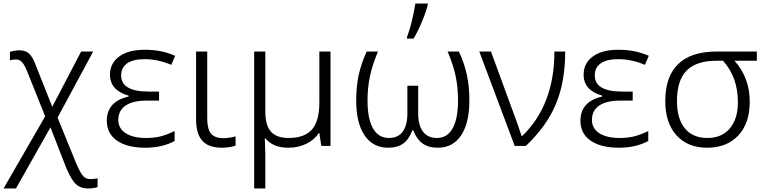

<svg xmlns="http://www.w3.org/2000/svg" viewBox="-32 -824 4317 1084"><path d="M223 -167 119 -427Q105 -460 91.5 -474Q78 -488 60 -488Q41 -488 24 -484V-531Q52 -540 77 -540Q112 -540 132 -521.5Q152 -503 167 -463L263 -221L426 -533H494L293 -160L387 71Q413 136 430.5 161.5Q448 187 478 187Q500 187 519 183V232Q499 240 465 240Q416 240 388 206.5Q360 173 331 96L253 -105L58 240H-12Z M571 -142Q571 -251 694 -279V-284Q589 -314 589 -402Q589 -467 641 -505Q693 -543 784 -543Q833 -543 874 -535Q915 -527 957 -509L935 -458Q859 -490 785 -490Q720 -490 686 -466.5Q652 -443 652 -398Q652 -307 808 -307H866V-256H796Q718 -256 677 -228Q636 -200 636 -147Q636 -99 677.5 -72Q719 -45 794 -45Q835 -45 870 -53Q905 -61 954 -84V-28Q884 10 789 10Q686 10 628.5 -30Q571 -70 571 -142Z M1075 -151V-533H1138V-156Q1138 -95 1159.5 -69.5Q1181 -44 1230 -44Q1260 -44 1298 -54V-2Q1285 3 1263 6.5Q1241 10 1221 10Q1145 10 1110 -29.5Q1075 -69 1075 -151Z M1403 -533H1466V-193Q1466 -116 1498 -80.5Q1530 -45 1597 -45Q1687 -45 1729 -92.5Q1771 -140 1771 -246V-533H1834V0H1782L1771 -73H1768Q1744 -35 1698 -12.5Q1652 10 1597 10Q1552 10 1520.5 -3Q1489 -16 1466 -43H1463L1464 -16Q1466 28 1466 45V240H1403Z M2266 -615Q2280 -651 2293 -704Q2306 -757 2313 -804H2383V-796Q2373 -756 2350.5 -702Q2328 -648 2303 -606H2266ZM1979 -257Q1979 -335 1993 -400Q2007 -465 2038 -533H2102Q2071 -460 2057 -395Q2043 -330 2043 -256Q2043 -153 2074 -99Q2105 -45 2164 -45Q2215 -45 2241.5 -80.5Q2268 -116 2268 -184V-340H2329V-184Q2329 -117 2356 -81Q2383 -45 2435 -45Q2493 -45 2523.5 -99.5Q2554 -154 2554 -255Q2554 -330 2540.5 -394.5Q2527 -459 2495 -533H2559Q2590 -466 2604 -401Q2618 -336 2618 -257Q2618 -130 2571.5 -60Q2525 10 2440 10Q2386 10 2353 -14.5Q2320 -39 2301 -88H2296Q2277 -37 2244.5 -13.5Q2212 10 2159 10Q2074 10 2026.5 -59.5Q1979 -129 1979 -257Z M2674 -533H2740L2887 -132L2913 -56H2916Q3098 -231 3098 -533H3159Q3159 -362 3106.5 -236.5Q3054 -111 2937 0H2874Z M3245 -142Q3245 -251 3368 -279V-284Q3263 -314 3263 -402Q3263 -467 3315 -505Q3367 -543 3458 -543Q3507 -543 3548 -535Q3589 -527 3631 -509L3609 -458Q3533 -490 3459 -490Q3394 -490 3360 -466.5Q3326 -443 3326 -398Q3326 -307 3482 -307H3540V-256H3470Q3392 -256 3351 -228Q3310 -200 3310 -147Q3310 -99 3351.5 -72Q3393 -45 3468 -45Q3509 -45 3544 -53Q3579 -61 3628 -84V-28Q3558 10 3463 10Q3360 10 3302.5 -30Q3245 -70 3245 -142Z M3724 -253Q3724 -392 3797 -462.5Q3870 -533 4013 -533H4241V-481H4115Q4201 -384 4201 -250Q4201 -129 4136.5 -59.5Q4072 10 3960 10Q3850 10 3787 -60.5Q3724 -131 3724 -253ZM4134 -247Q4134 -388 4050 -481H4013Q3899 -481 3844.5 -425.5Q3790 -370 3790 -253Q3790 -154 3834.5 -99.5Q3879 -45 3962 -45Q4043 -45 4088.5 -99Q4134 -153 4134 -247Z"/></svg>

Font: OpenSansMMV
Style: Light
Weight: 300
Foundry: Ascender Corporation
Version: Version 4.001